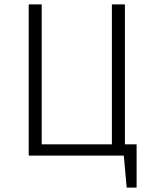

<svg xmlns="http://www.w3.org/2000/svg" viewBox="-20 -705 696 870"><path d="M169 -685V-51H487V-685H546V-51H599V145H554L541 0H110V-685Z"/></svg>

Font: Jldddboxgfspflltxgxzjzlszac
Style: Regular
Weight: 300
Designer: Carrois Corporate & Edenspiekermann
Foundry: Carrois Corporate GbR & Edenspiekermann AG
Version: Version 2.001